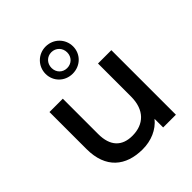

<svg xmlns="http://www.w3.org/2000/svg" viewBox="-220 -966 1119 1119"><g transform="rotate(-45 339.5 -406.0)"><path d="M336 -640C299 -640 272 -668 272 -705C272 -743 300 -771 336 -771C373 -771 401 -742 401 -705C401 -668 374 -640 336 -640ZM313 6C383 6 447 -21 487 -71V0H592V-532H482V-260C482 -149 420 -92 326 -92C241 -92 192 -141 192 -240V-532H82V-227C82 -68 175 6 313 6ZM336 -594C401 -594 450 -643 450 -705C450 -767 401 -818 336 -818C272 -818 223 -767 223 -705C223 -643 272 -594 336 -594Z"/></g></svg>

Font: Montserrat-Alt1 SemBd
Style: Regular
Weight: 600
Designer: Differentunic
Foundry: Differentunic
Version: Version 7.222